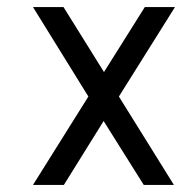

<svg xmlns="http://www.w3.org/2000/svg" viewBox="-20 -521 548 541"><path d="M470 0 315 -249 473 -501H388L273 -318L159 -501H73L229 -249L73 0H160L272 -180L385 0Z"/></svg>

Font: Advent Pro
Style: Medium
Weight: 500
Designer: Andreas Kalpakidis
Foundry: Andreas Kalpakidis
Version: Version 2.002 2008